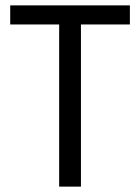

<svg xmlns="http://www.w3.org/2000/svg" viewBox="-20 -694 522 714"><path d="M463 -603H281V0H200V-603H18V-674H463Z"/></svg>

Font: Hind Vadodara
Style: Regular
Weight: 400
Designer: Hitesh Malaviya
Foundry: Indian Type Foundry
Version: Version 1.001;PS 1.0;hotconv 1.0.86;makeotf.lib2.5.63406; tt